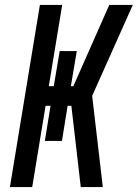

<svg xmlns="http://www.w3.org/2000/svg" viewBox="-20 -755 556 775"><path d="M306 0 268 -328H253L230 -186H161L184 -328H164L110 0H20L141 -735H231L177 -407H197L221 -549H290L266 -407H276L421 -735H516L352 -368L395 0Z"/></svg>

Font: Iosevka Term Curly SmBd Obl
Style: Regular
Weight: 600
Italic angle: -9°
Designer: Belleve Invis
Foundry: Belleve Invis
Version: Version 32.3.0